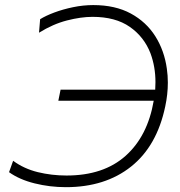

<svg xmlns="http://www.w3.org/2000/svg" viewBox="-20 -746 726 775"><path d="M246 9.5Q181 9.5 119.8 -5.8Q58.5 -21 16.5 -51L33 -97Q76.5 -65 132.5 -51.2Q188.5 -37.5 248.5 -37.5Q398 -37.5 487 -117Q576 -196.5 600.5 -339.5H215.5L224.5 -384H606.5Q607.5 -399.5 607.5 -414.5Q607.5 -476.5 587.5 -530.5Q562 -597 504 -637.5Q446 -678 353.5 -678Q307 -678 250.5 -663.5Q194 -649 137.5 -614L142 -668.5Q164.5 -682.5 199.2 -695.5Q234 -708.5 275 -717Q316 -725.5 356.5 -725.5Q445 -725.5 507.8 -691.5Q570.5 -657.5 607 -599.5Q643.5 -541.5 653.5 -468.5Q657.5 -441 657.5 -412.5Q657.5 -365.5 647 -316.5Q613.5 -156.5 509 -73.5Q404.5 9.5 246 9.5Z"/></svg>

Font: Heraclito ExtraLight
Style: Italic
Weight: 200
Italic angle: -12°
Designer: Kostas Bartsokas (font) & Cristiano Sobral (main changes)
Foundry: Kostas Bartsokas (font) & Cristiano Sobral (main changes)
Version: Version 1.00;July 8, 2020;FontCreator 13.0.0.2655 64-bit